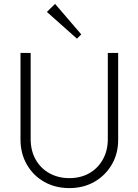

<svg xmlns="http://www.w3.org/2000/svg" viewBox="-20 -953 709 983"><path d="M335 10Q263 10 206.5 -22Q150 -54 117.5 -110.5Q85 -167 85 -238V-682H137V-242Q137 -181 163 -135.5Q189 -90 234 -65.5Q279 -41 335 -41Q392 -41 436 -65.5Q480 -90 506 -135.5Q532 -181 532 -241V-682H585V-237Q585 -166 552 -110Q519 -54 463 -22Q407 10 335 10ZM374 -755 220 -892 262 -933 396 -777Z"/></svg>

Font: Outfit Thin ExtraLight
Style: Regular
Weight: 250
Version: Version 1.100;gftools[0.9.27]